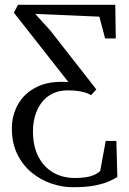

<svg xmlns="http://www.w3.org/2000/svg" viewBox="-20 -551 538 801"><path d="M284 230Q238 230 192.8 214.2Q147.5 198.5 110.5 167.5Q73.5 136.5 51.5 90.8Q29.5 45 29.5 -15Q29.5 -70.5 55.8 -116.8Q82 -163 134.5 -188.8Q187 -214.5 265.5 -208.5L38 -498L55 -531H461L463 -390.5H418.5L394.5 -481.5L127 -493L190 -423.5L382 -178L360 -154Q349.5 -160.5 334.8 -165Q320 -169.5 302 -171.8Q284 -174 262.5 -174Q227 -174 199.8 -160.8Q172.5 -147.5 154.2 -123.8Q136 -100 126.8 -69.2Q117.5 -38.5 117.5 -3.5Q117.5 58.5 140 102.2Q162.5 146 202 168.8Q241.5 191.5 291.5 191.5Q334 191.5 358.5 184Q383 176.5 398 162.5L421 37H465.5L469.5 187.5Q456.5 195.5 434.5 205.5Q412.5 215.5 376 222.8Q339.5 230 284 230Z"/></svg>

Font: Merriweather 72pt Light
Style: Regular
Weight: 300
Version: Version 2.100